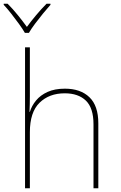

<svg xmlns="http://www.w3.org/2000/svg" viewBox="-30 -1015 650 1035"><path d="M105 0V-760H131V-496Q131 -472 130.5 -453.5Q130 -435 129 -412H131Q141 -445 164.5 -473.5Q188 -502 226.5 -519.5Q265 -537 320 -537Q404 -537 452 -491Q500 -445 500 -350V0H474V-345Q474 -433 433 -472.5Q392 -512 319 -512Q235 -512 183 -461Q131 -410 131 -302V0ZM104 -838Q92 -859 72 -886.5Q52 -914 30.5 -941.5Q9 -969 -10 -989V-995H11Q39 -967 66.5 -933Q94 -899 115 -870Q136 -899 164.5 -933Q193 -967 221 -995H242V-989Q224 -969 201.5 -941.5Q179 -914 158.5 -886.5Q138 -859 126 -838Z"/></svg>

Font: Noto Sans Mono Thin
Style: Regular
Weight: 100
Designer: Monotype Design Team
Foundry: Monotype Imaging Inc.
Version: Version 2.014